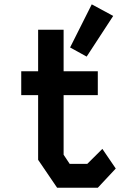

<svg xmlns="http://www.w3.org/2000/svg" viewBox="-20 -884 640 904"><path d="M159.5 -744H279.5V-548.5H440.5V-436H279.5V-155.5L308 -112.5H391L462 -183L525 -90.5L440.5 0H249L159.5 -131.5V-436H80V-548.5H159.5ZM310 -660.5 388 -617.5 513 -809 412 -863.5Z"/></svg>

Font: Kode Mono
Style: Regular
Weight: 400
Monospace: yes
Designer: Isa Ozler
Foundry: Kadena LLC
Version: Version 1.000;gftools[0.9.28]